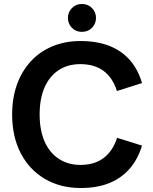

<svg xmlns="http://www.w3.org/2000/svg" viewBox="-20 -927 768 964"><path d="M385 17Q283 17 205 -29Q127 -75 84 -158Q41 -241 41 -352Q41 -436 65.5 -503.5Q90 -571 135.5 -620Q181 -669 244.5 -695Q308 -721 384 -721Q466 -721 528 -697Q590 -673 631.5 -626Q673 -579 693 -510L567 -470Q546 -537 500 -571Q454 -605 383 -605Q320 -605 274 -574.5Q228 -544 203.5 -487.5Q179 -431 179 -352Q179 -274 203.5 -217.5Q228 -161 274.5 -130Q321 -99 384 -99Q454 -99 500 -133.5Q546 -168 568 -235L693 -196Q672 -127 630.5 -79.5Q589 -32 528 -7.5Q467 17 385 17ZM391 -767Q361 -767 341 -787.5Q321 -808 321 -837Q321 -866 341 -886.5Q361 -907 391 -907Q422 -907 442 -886.5Q462 -866 462 -837Q462 -808 442 -787.5Q422 -767 391 -767Z"/></svg>

Font: TikTok Sans 24pt SemiBold
Style: Regular
Weight: 600
Version: Version 4.000